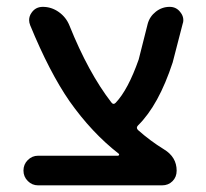

<svg xmlns="http://www.w3.org/2000/svg" viewBox="-20 -565 605 563"><path d="M326.2 -108.4Q328.1 -108.4 329.1 -110.8Q330.1 -113.3 328.1 -114.3Q249 -175.8 183.6 -268.6Q125 -353.5 68.4 -491.2Q65.4 -499 65.4 -505.9Q65.4 -517.6 72.3 -527.3Q84 -544.9 105.5 -544.9Q130.9 -544.9 152.3 -529.8Q173.8 -514.6 183.6 -490.2Q239.3 -351.6 306.6 -264.6Q312.5 -256.8 319.3 -263.7Q355.5 -301.8 386.7 -390.6L413.1 -495.1Q418.9 -516.6 437 -530.8Q455.1 -544.9 477.5 -544.9Q497.1 -544.9 508.8 -529.3Q517.6 -518.6 517.6 -505.9Q517.6 -500 515.6 -495.1L486.3 -381.8Q445.3 -256.8 384.8 -197.3Q377.9 -190.4 384.8 -183.6Q419.9 -152.3 460.9 -127Q498 -104.5 498 -64.5Q498 -45.9 485.8 -33.7Q473.6 -21.5 455.1 -21.5H91.8Q74.2 -21.5 61.5 -34.2Q48.8 -46.9 48.8 -64.9Q48.8 -83 61.5 -95.7Q74.2 -108.4 91.8 -108.4Z"/></svg>

Font: Gen Jyuu GothicX Medium
Style: Regular
Weight: 500
Designer: Ryoko NISHIZUKA (kana &amp; ideographs); Paul D. Hunt (Latin, Greek &amp; Cyrillic); Wenlong ZHANG (bopomofo); Sandoll C
Version: Version 1.058.20140828